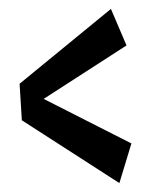

<svg xmlns="http://www.w3.org/2000/svg" viewBox="-20 -530 349 431"><path d="M275 -208 78 -308 264 -428 229 -510 24 -342 29 -260 248 -119Z"/></svg>

Font: Englebert
Style: Regular
Weight: 400
Designer: Astigmatic (AOETI)
Foundry: Astigmatic (AOETI)
Version: Version 1.000